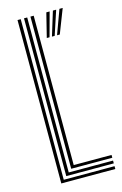

<svg xmlns="http://www.w3.org/2000/svg" viewBox="-122 -854 577 908"><g transform="rotate(-15 166.0 -400.0)"><path d="M60.8 0V-800H76.5V-13.8H325.2V0ZM92.5 -27.5V-800H108.2V-41.2H325.2V-27.5ZM124 -55V-800H140V-68.8H325.2V-55ZM186 -682.2H172.5L201.8 -800H218ZM236.2 -682.2H222.8L266 -800H282ZM211.2 -682.2H197.8L234 -800H250Z"/></g></svg>

Font: Big Shoulders Inline Text Thin
Style: Regular
Weight: 400
Version: Version 2.002